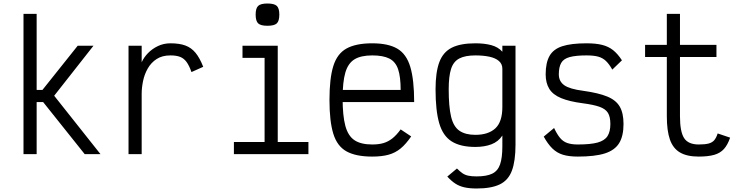

<svg xmlns="http://www.w3.org/2000/svg" viewBox="-20 -879 4240 1095"><path d="M114 0V-800H189V-366H222L423 -618H513L289 -333L553 0H463L226 -297H189V0Z M713 0V-618H788V-524Q800 -551 823.5 -575.5Q847 -600 880 -616Q913 -632 952 -632Q1003 -632 1037 -619.5Q1071 -607 1095 -578Q1119 -549 1139 -498L1072 -468Q1059 -505 1044 -525.5Q1029 -546 1007.5 -554.5Q986 -563 952 -563Q905 -563 873.5 -542.5Q842 -522 823 -489Q804 -456 796 -417.5Q788 -379 788 -344V0Z M1489 0V-596L1536 -549H1363V-618H1564V0ZM1314 0V-69H1739V0ZM1505 -732Q1467 -732 1452.5 -745.5Q1438 -759 1438 -796Q1438 -832 1452.5 -845.5Q1467 -859 1505 -859Q1544 -859 1558.5 -845.5Q1573 -832 1573 -796Q1573 -759 1558.5 -745.5Q1544 -732 1505 -732Z M2103 14Q2010 14 1956.5 -15.5Q1903 -45 1881 -116Q1859 -187 1859 -309Q1859 -432 1881 -502.5Q1903 -573 1956.5 -602.5Q2010 -632 2103 -632Q2194 -632 2246 -601.5Q2298 -571 2320 -497.5Q2342 -424 2342 -297H1888V-366H2265Q2265 -441 2250.5 -484Q2236 -527 2200.5 -545Q2165 -563 2103 -563Q2038 -563 2001.5 -540.5Q1965 -518 1949.5 -465Q1934 -412 1934 -318Q1934 -219 1949.5 -161.5Q1965 -104 2001.5 -79.5Q2038 -55 2103 -55Q2140 -55 2167 -63Q2194 -71 2217.5 -89.5Q2241 -108 2265 -141L2325 -101Q2295 -57 2264.5 -32Q2234 -7 2195.5 3.5Q2157 14 2103 14Z M2698 196Q2658 196 2629 189.5Q2600 183 2577.5 168.5Q2555 154 2531 128L2586 82Q2603 99 2617.5 109Q2632 119 2651 123Q2670 127 2698 127Q2755 127 2787 111.5Q2819 96 2832 58.5Q2845 21 2845 -45V-106Q2822 -71 2782.5 -56Q2743 -41 2691 -41Q2606 -41 2556 -72.5Q2506 -104 2485 -176Q2464 -248 2464 -370Q2464 -467 2485.5 -524.5Q2507 -582 2556.5 -607Q2606 -632 2691 -632Q2743 -632 2782 -621.5Q2821 -611 2845 -584V-618H2920V-54Q2920 39 2899.5 94Q2879 149 2830.5 172.5Q2782 196 2698 196ZM2691 -110Q2765 -110 2805 -147Q2845 -184 2845 -269V-487Q2845 -514 2825.5 -531Q2806 -548 2771.5 -555.5Q2737 -563 2691 -563Q2633 -563 2599.5 -545.5Q2566 -528 2552.5 -486Q2539 -444 2539 -370Q2539 -271 2552.5 -214Q2566 -157 2600 -133.5Q2634 -110 2691 -110Z M3275 14Q3225 14 3190.5 3.5Q3156 -7 3130 -32.5Q3104 -58 3081 -100L3140 -149Q3157 -113 3174 -92.5Q3191 -72 3215 -63.5Q3239 -55 3275 -55Q3348 -55 3388 -66Q3428 -77 3444.5 -102.5Q3461 -128 3461 -172Q3461 -213 3447 -235.5Q3433 -258 3399 -270Q3365 -282 3304 -290Q3227 -300 3180 -319.5Q3133 -339 3112.5 -372.5Q3092 -406 3092 -455Q3092 -521 3114 -560Q3136 -599 3187 -615.5Q3238 -632 3325 -632Q3378 -632 3414 -623Q3450 -614 3476.5 -593Q3503 -572 3527 -535L3472 -482Q3454 -514 3435.5 -531.5Q3417 -549 3391.5 -556Q3366 -563 3325 -563Q3264 -563 3229 -553.5Q3194 -544 3180.5 -520Q3167 -496 3167 -455Q3167 -415 3198 -393Q3229 -371 3307 -361Q3393 -349 3443 -328.5Q3493 -308 3514.5 -271Q3536 -234 3536 -172Q3536 -103 3511 -62.5Q3486 -22 3429.5 -4Q3373 14 3275 14Z M3965 14Q3898 14 3858 -9.5Q3818 -33 3800.5 -83.5Q3783 -134 3783 -216V-554H3659V-623H3783V-800H3858V-623H4066V-554H3858V-216Q3858 -128 3881.5 -91.5Q3905 -55 3965 -55Q4001 -55 4021.5 -60.5Q4042 -66 4053.5 -79.5Q4065 -93 4073 -118L4144 -94Q4130 -53 4109 -29.5Q4088 -6 4053.5 4Q4019 14 3965 14Z"/></svg>

Font: Victor Mono
Style: Regular
Weight: 400
Monospace: yes
Designer: Rune Bjørnerås
Version: Version 1.561;gftools[0.9.30]